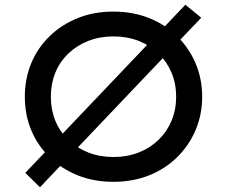

<svg xmlns="http://www.w3.org/2000/svg" viewBox="-20 -759 954 812"><path d="M149 33 87 -28 764 -739 831 -684ZM460 10Q378 10 310 -17Q242 -44 191 -93Q140 -142 112.5 -207.5Q85 -273 85 -350Q85 -427 112.5 -492.5Q140 -558 191 -607Q242 -656 310 -683Q378 -710 460 -710Q541 -710 609.5 -683Q678 -656 728.5 -606.5Q779 -557 807 -491.5Q835 -426 835 -350Q835 -274 807 -208.5Q779 -143 728.5 -93.5Q678 -44 609.5 -17Q541 10 460 10ZM460 -95Q518 -95 566.5 -114Q615 -133 650.5 -167.5Q686 -202 705.5 -248.5Q725 -295 725 -350Q725 -405 705.5 -451.5Q686 -498 650.5 -532.5Q615 -567 566.5 -586Q518 -605 460 -605Q402 -605 353.5 -586Q305 -567 269 -532.5Q233 -498 214 -451.5Q195 -405 195 -350Q195 -295 214 -248.5Q233 -202 269 -167.5Q305 -133 353.5 -114Q402 -95 460 -95Z"/></svg>

Font: Lexend Exa
Style: Regular
Weight: 400
Designer: Bonnie Shaver-Troup, Thomas Jockin
Foundry: Lexend
Version: Version 1.007